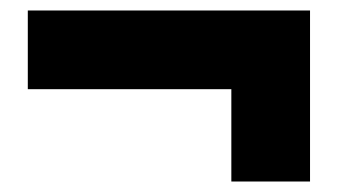

<svg xmlns="http://www.w3.org/2000/svg" viewBox="-20 -504 663 366"><path d="M421 -158V-334H33V-484H571V-158Z"/></svg>

Font: Chivo Medium Black
Style: Regular
Weight: 900
Version: Version 2.002